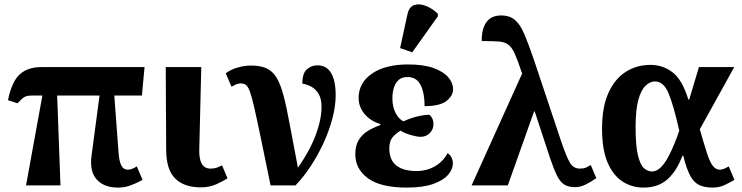

<svg xmlns="http://www.w3.org/2000/svg" viewBox="-20 -840 3363 870"><path d="M98 0 172 -407H124Q102 -407 91 -400.5Q80 -394 59 -372L16 -386Q34 -472 70.5 -504Q107 -536 166 -536H635L623 -407H498L517 -151Q520 -108 530 -89.5Q540 -71 560 -71Q566 -71 576 -74Q586 -77 600 -86L626 -25Q597 -9 570.5 0.5Q544 10 515 10Q451 10 418 -27Q385 -64 395 -136L431 -407H239L254 0Z M890 9Q814 9 773.5 -31.5Q733 -72 733 -162L731 -536H892L883 -164Q880 -76 934 -76Q951 -76 962 -80Q973 -84 986 -91L1011 -32Q993 -20 961 -5.5Q929 9 890 9Z M1206 0Q1179 -131 1161.5 -216Q1144 -301 1132.5 -351Q1121 -401 1112.5 -424.5Q1104 -448 1094.5 -455Q1085 -462 1071 -462Q1061 -462 1052 -458.5Q1043 -455 1029 -447L1003 -508Q1025 -525 1057 -534Q1089 -543 1117 -543Q1160 -543 1187.5 -530.5Q1215 -518 1233 -488.5Q1251 -459 1265 -406Q1279 -353 1293.5 -273Q1308 -193 1330 -80Q1384 -157 1410.5 -228Q1437 -299 1437 -356Q1437 -392 1424 -414Q1411 -436 1391 -447Q1371 -458 1350 -461Q1350 -508 1370.5 -526Q1391 -544 1418 -544Q1460 -544 1480.5 -509Q1501 -474 1501 -409Q1501 -359 1486 -302.5Q1471 -246 1445 -190Q1419 -134 1386.5 -85Q1354 -36 1319 0Z M1823 10Q1705 10 1647.5 -32Q1590 -74 1590 -141Q1590 -181 1606 -206.5Q1622 -232 1648 -247.5Q1674 -263 1703 -273V-278Q1658 -292 1631.5 -324Q1605 -356 1605 -396Q1605 -465 1665.5 -506.5Q1726 -548 1829 -548Q1900 -548 1945 -531.5Q1990 -515 2011.5 -489.5Q2033 -464 2033 -436Q2033 -406 2003 -382.5Q1973 -359 1904 -359Q1904 -418 1886 -454.5Q1868 -491 1826 -491Q1800 -491 1785 -476.5Q1770 -462 1764 -440Q1758 -418 1758 -394Q1758 -357 1772 -329Q1786 -301 1808 -290Q1837 -304 1869.5 -312Q1902 -320 1925 -320Q1933 -315 1938.5 -304Q1944 -293 1944 -276Q1944 -254 1927.5 -237Q1911 -220 1886 -220Q1870 -220 1842 -228Q1814 -236 1795 -248Q1773 -235 1758.5 -217.5Q1744 -200 1744 -168Q1744 -115 1776 -90Q1808 -65 1867 -65Q1914 -65 1951.5 -87Q1989 -109 2008 -146Q2019 -139 2025.5 -127Q2032 -115 2032 -100Q2032 -73 2010.5 -48Q1989 -23 1943 -6.5Q1897 10 1823 10ZM1848 -603 1793 -622 1826 -774Q1833 -809 1857 -817Q1881 -825 1910.5 -813Q1940 -801 1964 -778V-766Z M2117 0 2346 -507 2344 -512Q2326 -566 2313 -595.5Q2300 -625 2283.5 -637.5Q2267 -650 2239 -652Q2211 -654 2163 -654Q2162 -709 2184 -739.5Q2206 -770 2251 -770Q2290 -770 2314 -749Q2338 -728 2356.5 -684Q2375 -640 2399 -570L2525 -193Q2547 -129 2562.5 -102.5Q2578 -76 2608 -76Q2625 -76 2635 -80.5Q2645 -85 2657 -92L2682 -33Q2657 -15 2633 -3.5Q2609 8 2586 8Q2554 8 2535.5 -4.5Q2517 -17 2503 -46Q2489 -75 2472 -125L2403 -335H2400L2281 0Z M2895 10Q2844 10 2801.5 -17Q2759 -44 2733.5 -102.5Q2708 -161 2708 -257Q2708 -355 2737 -419Q2766 -483 2815.5 -514.5Q2865 -546 2927 -546Q2984 -546 3028 -512Q3072 -478 3099 -389H3103L3147 -536H3307L3151 -254Q3170 -188 3183 -147.5Q3196 -107 3209.5 -89Q3223 -71 3242 -71Q3257 -71 3282 -86L3308 -25Q3289 -14 3264.5 -2Q3240 10 3209 10Q3174 10 3149.5 -1Q3125 -12 3108 -43Q3091 -74 3076 -134H3072Q3047 -66 3005 -28Q2963 10 2895 10ZM2934 -63Q2955 -63 2973.5 -81Q2992 -99 3007.5 -128Q3023 -157 3036 -189Q3049 -221 3058 -248Q3032 -363 3009.5 -417Q2987 -471 2948 -471Q2925 -471 2904.5 -451Q2884 -431 2872 -386Q2860 -341 2860 -264Q2860 -178 2871 -134.5Q2882 -91 2899 -77Q2916 -63 2934 -63Z"/></svg>

Font: Noto Serif
Style: Bold
Weight: 700
Designer: Monotype Design Team
Foundry: Monotype Imaging Inc.
Version: Version 2.014